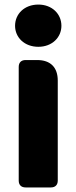

<svg xmlns="http://www.w3.org/2000/svg" viewBox="-20 -821 335 841"><path d="M62 -528V-30C62 -11 73 0 92 0H203C222 0 233 -11 233 -30V-468C233 -526 201 -558 143 -558H92C73 -558 62 -547 62 -528ZM46 -708C46 -657 87 -616 148 -616C208 -616 249 -657 249 -708C249 -760 208 -801 148 -801C87 -801 46 -760 46 -708Z"/></svg>

Font: Arvore Sans
Style: Bold
Weight: 700
Designer: Jonny Pinhorn (Latin) Dan Schunck (customization for Arvore)
Version: Version 1.000;Glyphs 3.3 (3305)